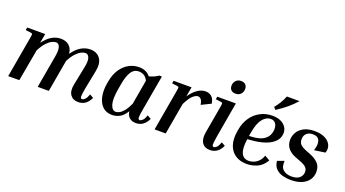

<svg xmlns="http://www.w3.org/2000/svg" viewBox="-56 -1298 3356 1866"><g transform="rotate(20 1622.0 -365.0)"><path d="M902 -83Q880 -37 849 -16Q818 5 778 5Q723 5 696 -33.5Q669 -72 683 -142L722 -336Q736 -405 723.5 -436.5Q711 -468 684 -468Q666 -468 641.5 -456.5Q617 -445 589 -415.5Q561 -386 532 -331L474 0H359L418 -336Q430 -405 418.5 -436.5Q407 -468 380 -468Q362 -468 337.5 -456.5Q313 -445 285 -415Q257 -385 228 -330L169 0H54L128 -423Q134 -457 132 -463.5Q130 -470 115 -472L61 -479L66 -507H252L235 -410Q276 -466 320.5 -491.5Q365 -517 413 -517Q466 -517 498.5 -488Q531 -459 536 -406Q577 -464 622.5 -490.5Q668 -517 717 -517Q785 -517 819.5 -470Q854 -423 837 -337L800 -150Q787 -81 787.5 -58Q788 -35 804 -35Q818 -35 834 -51Q850 -67 863 -105Z M1374 5Q1333 5 1307.5 -17.5Q1282 -40 1277 -82Q1245 -29 1207 -9.5Q1169 10 1129 10Q1068 10 1030.5 -27Q993 -64 980.5 -127Q968 -190 982 -266L986 -288Q1000 -363 1035 -414Q1070 -465 1118.5 -491Q1167 -517 1221 -517Q1298 -517 1338 -465Q1361 -471 1385.5 -481Q1410 -491 1432 -507H1459L1396 -150Q1383 -80 1384 -57.5Q1385 -35 1400 -35Q1414 -35 1430 -51Q1446 -67 1459 -105L1498 -83Q1476 -37 1445 -16Q1414 5 1374 5ZM1102 -248Q1083 -138 1099.5 -84.5Q1116 -31 1154 -31Q1168 -31 1188.5 -40.5Q1209 -50 1233.5 -78.5Q1258 -107 1283 -163L1327 -415Q1311 -450 1285.5 -463.5Q1260 -477 1234 -477Q1182 -477 1153.5 -430Q1125 -383 1111 -300Z M1856 -447Q1834 -447 1804.5 -421.5Q1775 -396 1740 -325L1683 0H1568L1642 -424Q1648 -457 1646 -463.5Q1644 -470 1629 -472L1575 -479L1580 -507H1766L1748 -407Q1824 -517 1910 -517Q1943 -517 1969 -497.5Q1995 -478 2005 -425L1907 -377Q1900 -418 1886 -432.5Q1872 -447 1856 -447Z M2187 -595Q2158 -595 2141.5 -611Q2125 -627 2125 -655Q2125 -686 2145 -708Q2165 -730 2199 -730Q2228 -730 2244.5 -714Q2261 -698 2261 -670Q2261 -639 2241.5 -617Q2222 -595 2187 -595ZM2027 -479 2032 -507H2224L2162 -150Q2150 -80 2150.5 -57.5Q2151 -35 2166 -35Q2180 -35 2196 -51Q2212 -67 2225 -105L2264 -83Q2242 -37 2211 -16Q2180 5 2140 5Q2085 5 2059 -33.5Q2033 -72 2045 -142L2094 -423Q2100 -457 2098 -463.5Q2096 -470 2081 -472Z M2719 -98Q2684 -37 2631 -13.5Q2578 10 2523 10Q2450 10 2401.5 -24Q2353 -58 2334.5 -118.5Q2316 -179 2330 -260L2334 -282Q2347 -352 2383.5 -404.5Q2420 -457 2476 -487Q2532 -517 2601 -517Q2653 -517 2688 -500Q2723 -483 2741 -455.5Q2759 -428 2759 -397Q2759 -345 2724 -308Q2689 -271 2627.5 -249.5Q2566 -228 2485 -222L2447 -219Q2418 -25 2532 -25Q2554 -25 2580 -34.5Q2606 -44 2629.5 -67Q2653 -90 2666 -128ZM2459 -295 2452 -254 2484 -256Q2556 -261 2594.5 -283.5Q2633 -306 2647.5 -338Q2662 -370 2662 -401Q2662 -439 2644.5 -460.5Q2627 -482 2595 -482Q2550 -482 2513 -437.5Q2476 -393 2459 -295ZM2606 -579 2585 -603Q2611 -635 2630 -665.5Q2649 -696 2667 -740H2798Q2757 -694 2713 -657Q2669 -620 2606 -579Z M2975 10Q2936 10 2895 -0.5Q2854 -11 2825 -39Q2796 -67 2790 -119L2860 -145Q2855 -79 2887.5 -52Q2920 -25 2973 -25Q3030 -25 3057 -50Q3084 -75 3084 -111Q3084 -139 3066.5 -157.5Q3049 -176 3004 -193L2947 -215Q2896 -235 2868 -270Q2840 -305 2840 -354Q2840 -394 2860 -431Q2880 -468 2924 -492.5Q2968 -517 3039 -517Q3104 -517 3146.5 -494.5Q3189 -472 3205 -435.5Q3221 -399 3206 -356L3093 -340Q3115 -408 3099 -445Q3083 -482 3031 -482Q2991 -482 2967 -460Q2943 -438 2943 -400Q2943 -363 2963.5 -344Q2984 -325 3015 -313L3071 -291Q3124 -270 3155.5 -237.5Q3187 -205 3187 -149Q3187 -106 3164.5 -70Q3142 -34 3095 -12Q3048 10 2975 10Z"/></g></svg>

Font: Inria Serif
Style: Bold Italic
Weight: 700
Italic angle: -10°
Designer: Black Foundry Team
Foundry: Black Foundry
Version: Version 1.000; ttfautohint (v1.8.3)